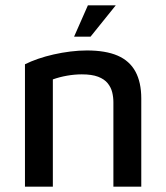

<svg xmlns="http://www.w3.org/2000/svg" viewBox="-20 -703 626 723"><path d="M74 -461Q96 -472 123.5 -481.5Q151 -491 182 -498Q213 -505 245 -509Q277 -513 307 -513Q378 -513 423 -493.5Q468 -474 490 -433.5Q512 -393 512 -332V0H407V-318Q407 -337 402.5 -355.5Q398 -374 385.5 -389.5Q373 -405 349.5 -414Q326 -423 288 -423Q261 -423 232.5 -418Q204 -413 179 -404V0H74ZM259 -565 311 -683H416L321 -565Z"/></svg>

Font: Maven Pro Medium
Style: Regular
Weight: 500
Designer: Joe Prince
Foundry: Joe Prince
Version: Version 2.103